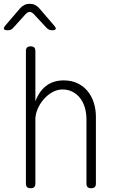

<svg xmlns="http://www.w3.org/2000/svg" viewBox="-22 -985 642 1015"><path d="M165 -355V-15Q165 -2 159 4Q153 10 140 10Q127 10 121 4Q115 -2 115 -15V-715Q115 -728 121 -734Q127 -740 140 -740Q153 -740 159 -734Q165 -728 165 -715V-449Q185 -503 222.5 -531.5Q260 -560 315 -560Q356 -560 387.5 -545Q419 -530 440.5 -504Q462 -478 473.5 -443Q485 -408 485 -367V-15Q485 -2 479 4Q473 10 460 10Q447 10 441 4Q435 -2 435 -15V-355Q435 -386 427 -414.5Q419 -443 403 -464.5Q387 -486 363 -499Q339 -512 308 -512Q280 -512 254.5 -497.5Q229 -483 209 -460Q189 -437 177 -409Q165 -381 165 -355ZM19 -825Q2 -825 -1 -831.5Q-4 -838 7 -851L85 -942Q95 -953 107.5 -959Q120 -965 135 -965Q150 -965 162.5 -959Q175 -953 185 -942L264 -850Q275 -838 272.5 -831.5Q270 -825 253 -825Q245 -825 238 -828Q231 -831 225 -837L156 -911Q145 -922 135 -922Q125 -922 114 -911L48 -838Q42 -831 35 -828Q28 -825 19 -825Z"/></svg>

Font: Maple Mono Thin
Style: Regular
Weight: 250
Monospace: yes
Designer: subframe7536
Version: Version 7.000